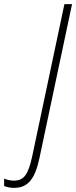

<svg xmlns="http://www.w3.org/2000/svg" viewBox="-158 -734 369 930"><path d="M-89 176C-22 176 12 131 33 32L191 -714H154L-2 23C-21 110 -41 141 -91 141C-107 141 -125 137 -138 131V167C-124 173 -107 176 -89 176Z"/></svg>

Font: Noto Sans ExtraCondensed ExtraLight
Style: Italic
Weight: 200
Width: 2
Italic angle: -12°
Designer: Monotype Design Team
Foundry: Monotype Imaging Inc.
Version: Version 2.013